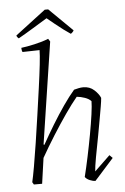

<svg xmlns="http://www.w3.org/2000/svg" viewBox="-58 -899 617 950"><g transform="rotate(-5 250.0 -424.0)"><path d="M377 9Q366 9 350 2.5Q334 -4 326 -15Q337 -59 348.5 -113.5Q360 -168 370 -222.5Q380 -277 386 -320.5Q392 -364 392 -386Q381 -398 361 -405Q341 -412 321 -414Q295 -383 262 -335.5Q229 -288 195 -234Q161 -180 131 -127L113 0H72L65 -12Q71 -37 80 -88Q89 -139 99 -204.5Q109 -270 119 -340Q129 -410 138 -474.5Q147 -539 152.5 -588Q158 -637 158 -660L73 -658Q69 -666 69 -679Q95 -682 135.5 -691Q176 -700 205 -712L214 -698Q195 -573 175 -442.5Q155 -312 137 -193L141 -191Q167 -238 196.5 -286.5Q226 -335 255.5 -377.5Q285 -420 311 -450Q322 -453 334 -455.5Q346 -458 357 -458Q389 -458 411 -438Q433 -418 441 -398Q440 -383 435 -354Q430 -325 423.5 -288.5Q417 -252 410 -214Q399 -158 390 -108.5Q381 -59 380 -38L457 -112L472 -97ZM319 -727Q305 -736 285 -751Q265 -766 244 -783Q223 -800 206 -814Q173 -794 133 -769.5Q93 -745 66 -730L61 -727Q58 -728 54 -733.5Q50 -739 50 -742L201 -857H218L334 -743Q334 -740 328 -734Q322 -728 319 -727Z"/></g></svg>

Font: Labrada Lght
Style: Italic
Weight: 300
Italic angle: -7°
Designer: Mercedes Jáuregui
Foundry: Omnibus-Type Team
Version: Version 1.000; ttfautohint (v1.8.4.7-5d5b)